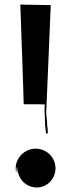

<svg xmlns="http://www.w3.org/2000/svg" viewBox="-20 -835 315 851"><path d="M183 -250C183 -248 184 -247 185 -245C186 -237 193 -244 192 -251C192 -261 190 -270 189 -281C189 -294 188 -306 186 -318C184 -333 185 -349 186 -364L205 -812C205 -813 71 -814 70 -815C70 -815 86 -373 85 -373C85 -373 180 -373 179 -372C178 -371 178 -370 178 -369C176 -337 180 -310 180 -280C181 -269 183 -260 183 -250ZM136 -176C88 -175 49 -135 49 -86C49 -37 51 -132 51 -83C51 -36 51 -130 51 -82C51 -34 54 -129 55 -81C56 -34 57 -129 58 -82C59 -36 59 -132 59 -85C59 -39 58 -136 58 -89C58 -42 96 -4 143 -4C190 -4 227 -44 226 -91C225 -139 185 -177 136 -176Z"/></svg>

Font: Hussar Wojna
Style: 3
Weight: 400
Designer: Robert Jablonski
Foundry: Cannot Into Space Fonts
Version: Version 1.01